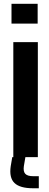

<svg xmlns="http://www.w3.org/2000/svg" viewBox="-20 -820 256 1002"><path d="M40 -697V-800H176.5V-697ZM49.5 0V-600H177.5V0ZM182.5 162.5H152.5Q84 162.5 55.5 135Q27 107.5 36 47L44 0H112.5L104.5 47Q100.5 75 112 87.2Q123.5 99.5 153 99.5H182.5Z"/></svg>

Font: Big Shoulders
Style: Bold
Weight: 700
Designer: Patric King
Foundry: XO Type Co
Version: Version 2.002